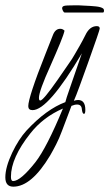

<svg xmlns="http://www.w3.org/2000/svg" viewBox="-99 -406 410 720"><path d="M-49 294Q-79 294 -79 259Q-79 221 -53 166Q-29 116 0 84Q38 43 74.5 16.5Q111 -10 146 -23Q148 -33 164 -78.5Q180 -124 208 -206Q82 7 23 7Q7 7 7 -8Q7 -24 23 -73Q39 -122 72 -205L100 -276Q109 -298 127 -298Q136 -298 143 -291Q140 -277 126.5 -244Q113 -211 90 -159Q47 -64 47 -39Q47 -29 52 -29Q63 -29 118 -108Q141 -142 157 -164.5Q173 -187 180 -200Q190 -217 200.5 -235.5Q211 -254 221 -274Q237 -308 264 -308Q275 -308 275 -299Q275 -293 231 -170Q212 -117 199 -81.5Q186 -46 178 -28Q186 -31 194 -31Q221 -31 221 6Q221 21 216 21Q210 21 208 4Q207 -14 190 -14Q181 -14 169 -9L133 86Q123 113 111.5 135.5Q100 158 89 177Q19 294 -49 294ZM-50 273Q-22 273 34 202Q76 148 137 1Q63 33 15 94Q-58 186 -58 257Q-58 273 -50 273ZM144 -359Q140 -359 137 -365.5Q134 -372 134 -375Q134 -382 142 -384Q148 -386 180 -386Q188 -386 196.5 -386Q205 -386 215 -385Q241 -384 260.5 -382Q280 -380 288 -374Q291 -371 291 -367Q291 -359 287 -359Z"/></svg>

Font: Petemoss
Style: Regular
Weight: 400
Designer: Robert E. Leuschke
Foundry: Robert E. Leuschke
Version: Version 1.010; ttfautohint (v1.8.3)